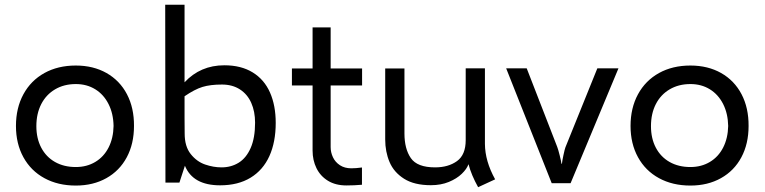

<svg xmlns="http://www.w3.org/2000/svg" viewBox="-20 -760 3184 799"><path d="M46.4 -235.8Q46.4 -310.5 77.4 -367.7Q108.4 -424.8 164.8 -456.1Q221.2 -487.3 295.4 -487.3Q368.2 -487.3 423.3 -456.1Q478.5 -424.8 508.3 -367.9Q538.1 -311 537.6 -235.8Q537.6 -161.6 507.6 -105.5Q477.5 -49.3 422.6 -18.6Q367.7 12.2 295.4 12.2Q221.2 12.2 164.8 -18.6Q108.4 -49.3 77.4 -105.7Q46.4 -162.1 46.4 -235.8ZM452.6 -235.8Q451.7 -287.6 431.6 -327.1Q411.6 -366.7 376.5 -388.4Q341.3 -410.2 295.4 -410.2Q246.6 -410.2 209.2 -388.2Q171.9 -366.2 151.6 -326.7Q131.3 -287.1 131.3 -234.9Q131.3 -184.1 151.6 -145.5Q171.9 -106.9 209 -85.9Q246.1 -64.9 295.4 -64.9Q341.3 -64.9 376.7 -86.2Q412.1 -107.4 431.9 -146.2Q451.7 -185.1 452.6 -235.8Z M1127.4 -248.5Q1127.4 -168.9 1101.1 -110.6Q1074.7 -52.2 1022.7 -20.5Q970.7 11.2 896 11.2Q782.7 11.2 749.5 -70.3L726.6 0H668.5L667.5 -740.2H748V-417.5Q814 -488.3 913.6 -488.3Q983.4 -488.3 1031.5 -458.7Q1079.6 -429.2 1103.5 -375.2Q1127.4 -321.3 1127.4 -248.5ZM1041.5 -249.5Q1041.5 -295.9 1025.6 -331.8Q1009.8 -367.7 978.5 -387.9Q947.3 -408.2 903.8 -408.2Q855 -408.2 822.5 -398.2Q790 -388.2 748 -359.4V-267.6L748.5 -204.1Q748.5 -150.4 773.7 -118.9Q798.8 -87.4 833.5 -75.4Q868.2 -63.5 901.9 -63.5Q941.9 -63.5 973.4 -83Q1004.9 -102.5 1023.2 -144.3Q1041.5 -186 1041.5 -249.5Z M1356 -404.3V-147.5Q1356 -126 1365.5 -105.7Q1375 -85.4 1394.5 -72.5Q1414.1 -59.6 1441.9 -59.6Q1461.4 -59.6 1486.3 -63V8.8Q1454.6 11.7 1421.9 11.7Q1376.5 11.7 1344.7 -7.8Q1313 -27.3 1296.9 -60.3Q1280.8 -93.3 1280.8 -133.3V-404.3H1194.8V-475.1H1280.8V-646H1356V-475.1H1486.8V-404.3Z M1969.7 19Q1941.4 -31.7 1929.7 -76.7Q1922.4 -56.6 1901.6 -36.6Q1880.9 -16.6 1847.9 -2.9Q1814.9 10.7 1772.9 10.7Q1704.1 10.7 1661.6 -16.1Q1619.1 -43 1601.1 -85.7Q1583 -128.4 1583 -179.7V-475.1H1663.1V-204.6Q1663.1 -140.6 1689.7 -102.1Q1716.3 -63.5 1790.5 -63.5Q1845.7 -63.5 1881.8 -89.6Q1918 -115.7 1918 -176.8V-475.6H1998V-161.1Q1998.5 -89.4 2040.5 -13.7Z M2086.4 -475.6H2171.9L2298.8 -148.9Q2302.7 -139.2 2309.3 -112.8Q2315.9 -86.4 2316.4 -78.6H2318.4Q2319.3 -88.9 2324.7 -114.3Q2330.1 -139.6 2333 -147L2465.8 -475.6H2553.7L2354.5 2.4H2275.9Z M2604 -235.8Q2604 -310.5 2635 -367.7Q2666 -424.8 2722.4 -456.1Q2778.8 -487.3 2853 -487.3Q2925.8 -487.3 2981 -456.1Q3036.1 -424.8 3065.9 -367.9Q3095.7 -311 3095.2 -235.8Q3095.2 -161.6 3065.2 -105.5Q3035.2 -49.3 2980.2 -18.6Q2925.3 12.2 2853 12.2Q2778.8 12.2 2722.4 -18.6Q2666 -49.3 2635 -105.7Q2604 -162.1 2604 -235.8ZM3010.3 -235.8Q3009.3 -287.6 2989.3 -327.1Q2969.2 -366.7 2934.1 -388.4Q2898.9 -410.2 2853 -410.2Q2804.2 -410.2 2766.8 -388.2Q2729.5 -366.2 2709.2 -326.7Q2689 -287.1 2689 -234.9Q2689 -184.1 2709.2 -145.5Q2729.5 -106.9 2766.6 -85.9Q2803.7 -64.9 2853 -64.9Q2898.9 -64.9 2934.3 -86.2Q2969.7 -107.4 2989.5 -146.2Q3009.3 -185.1 3010.3 -235.8Z"/></svg>

Font: Selawik
Style: Regular
Weight: 400
Designer: Aaron Bell
Foundry: Microsoft Corporation
Version: Version 1.01